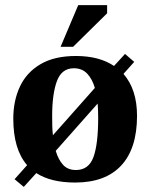

<svg xmlns="http://www.w3.org/2000/svg" viewBox="-20 -704 588 751"><path d="M274 10Q179 10 122 -27L73 27L37 -3L86 -58Q32 -120 32 -240Q32 -310 58 -365.5Q84 -421 138.5 -453Q193 -485 277 -485Q368 -485 426 -446L469 -493L505 -462L463 -415Q516 -354 516 -251Q516 -123 454 -56.5Q392 10 274 10ZM187 -175 351 -360Q341 -395 321 -416Q301 -437 269 -437Q221 -437 202.5 -386.5Q184 -336 184 -250Q184 -230 184.5 -211Q185 -192 187 -175ZM277 -39Q327 -39 345.5 -89.5Q364 -140 364 -243Q364 -273 362 -299L198 -114Q208 -80 226.5 -59.5Q245 -39 277 -39ZM266 -521H217L286 -684H399V-652Z"/></svg>

Font: STIX Two Text
Style: Bold
Weight: 700
Designer: Ross Mills, John Hudson & Paul Hanslow, Tiro Typeworks Ltd; with prior portions MicroPress Inc., and Coen Hoffman.
Foundry: Tiro Typeworks Ltd
Version: Version 2.13 b171